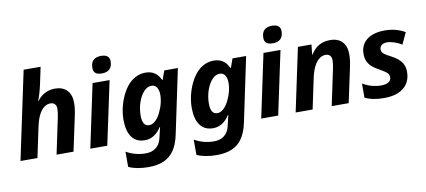

<svg xmlns="http://www.w3.org/2000/svg" viewBox="-84 -1077 3620 1633"><g transform="rotate(-10 1726.0 -261.0)"><path d="M180.2 -759.8H326.7L295.9 -614.3Q278.3 -533.7 255.9 -477.1H259.8Q288.6 -515.6 327.6 -535.6Q366.7 -555.7 414.1 -555.7Q480 -555.7 517.1 -517.1Q554.2 -478.5 554.2 -409.7Q554.2 -362.3 542 -304.7L477.1 0H330.6L396.5 -312.5Q405.3 -353 405.3 -383.8Q405.3 -410.2 391.6 -424.3Q377.9 -438.5 354 -438.5Q326.7 -438.5 302.5 -421.6Q278.3 -404.8 260.3 -373.5Q235.8 -332 220.2 -258.8L165.5 0H19Z M737.8 -546.4H884.8L768.6 0H622.1ZM758.3 -672.4Q758.3 -716.3 781 -739Q803.7 -761.7 848.1 -761.7Q884.8 -761.7 903.1 -746.8Q921.4 -731.9 921.4 -703.1Q921.4 -658.7 898.7 -636Q876 -613.3 832 -613.3Q793.9 -613.3 776.1 -627.9Q758.3 -642.6 758.3 -672.4Z M912.1 208V76.7Q989.7 121.1 1081.1 121.1Q1133.8 121.1 1168.5 94.5Q1203.1 67.9 1215.3 18.1L1238.3 -78.1H1234.4Q1206.5 -34.7 1170.9 -12.5Q1135.3 9.8 1093.3 9.8Q1019.5 9.8 981 -42.2Q942.4 -94.2 942.4 -192.9Q942.4 -252 958.7 -313.7Q975.1 -375.5 1004.4 -427.2Q1033.7 -479 1070.3 -509.3Q1127 -555.7 1195.8 -555.7Q1241.7 -555.7 1273.4 -534.7Q1305.2 -513.7 1325.7 -469.2H1329.6L1356.9 -546.4H1474.6L1357.4 10.7Q1340.3 90.8 1305.9 141.4Q1271.5 191.9 1216.8 216.1Q1162.1 240.2 1084 240.2Q1032.2 240.2 988.3 231.9Q944.3 223.6 912.1 208ZM1257.8 -216.3Q1272.5 -247.1 1280.3 -282.5Q1288.1 -317.9 1288.1 -347.2Q1288.1 -388.7 1272.2 -412.8Q1256.3 -437 1226.6 -437Q1191.4 -437 1161.4 -405.5Q1131.3 -374 1111.8 -319.3Q1092.3 -263.2 1092.3 -201.7Q1092.3 -109.9 1150.9 -109.9Q1180.7 -109.9 1209.2 -138.4Q1237.8 -167 1257.8 -216.3Z M1501.5 208V76.7Q1579.1 121.1 1670.4 121.1Q1723.1 121.1 1757.8 94.5Q1792.5 67.9 1804.7 18.1L1827.6 -78.1H1823.7Q1795.9 -34.7 1760.3 -12.5Q1724.6 9.8 1682.6 9.8Q1608.9 9.8 1570.3 -42.2Q1531.7 -94.2 1531.7 -192.9Q1531.7 -252 1548.1 -313.7Q1564.5 -375.5 1593.8 -427.2Q1623 -479 1659.7 -509.3Q1716.3 -555.7 1785.2 -555.7Q1831.1 -555.7 1862.8 -534.7Q1894.5 -513.7 1915 -469.2H1918.9L1946.3 -546.4H2064L1946.8 10.7Q1929.7 90.8 1895.3 141.4Q1860.8 191.9 1806.2 216.1Q1751.5 240.2 1673.3 240.2Q1621.6 240.2 1577.6 231.9Q1533.7 223.6 1501.5 208ZM1847.2 -216.3Q1861.8 -247.1 1869.6 -282.5Q1877.4 -317.9 1877.4 -347.2Q1877.4 -388.7 1861.6 -412.8Q1845.7 -437 1815.9 -437Q1780.8 -437 1750.7 -405.5Q1720.7 -374 1701.2 -319.3Q1681.6 -263.2 1681.6 -201.7Q1681.6 -109.9 1740.2 -109.9Q1770 -109.9 1798.6 -138.4Q1827.1 -167 1847.2 -216.3Z M2213.9 -546.4H2360.8L2244.6 0H2098.1ZM2234.4 -672.4Q2234.4 -716.3 2257.1 -739Q2279.8 -761.7 2324.2 -761.7Q2360.8 -761.7 2379.2 -746.8Q2397.5 -731.9 2397.5 -703.1Q2397.5 -658.7 2374.8 -636Q2352.1 -613.3 2308.1 -613.3Q2270 -613.3 2252.2 -627.9Q2234.4 -642.6 2234.4 -672.4Z M2511.2 -546.4H2628.4L2619.1 -460H2622.6Q2653.3 -509.8 2693.8 -532.7Q2734.4 -555.7 2790.5 -555.7Q2857.4 -555.7 2894 -517.1Q2930.7 -478.5 2930.7 -409.7Q2930.7 -362.3 2918.5 -304.7L2853.5 0H2707L2772.9 -312.5Q2781.7 -353 2781.7 -383.8Q2781.7 -410.2 2768.1 -424.3Q2754.4 -438.5 2730.5 -438.5Q2704.1 -438.5 2680.9 -422.6Q2657.7 -406.7 2639.2 -377Q2612.8 -335.4 2596.7 -258.8L2542 0H2395.5Z M2993.7 -22.9V-144.5Q3035.2 -121.1 3073.7 -110.6Q3112.3 -100.1 3150.9 -100.1Q3193.8 -100.1 3216.6 -114.7Q3239.3 -129.4 3239.3 -156.2Q3239.3 -180.2 3220.7 -196.8Q3208 -209 3156.7 -238.3Q3100.1 -268.6 3075.2 -303.7Q3062 -322.3 3056.2 -343.5Q3050.3 -364.7 3050.3 -390.6Q3050.3 -441.9 3075.4 -479Q3100.6 -516.1 3148.2 -535.9Q3195.8 -555.7 3261.7 -555.7Q3360.4 -555.7 3436.5 -510.3L3390.1 -411.1Q3357.4 -430.7 3323.7 -441.7Q3290 -452.6 3263.2 -452.6Q3233.4 -452.6 3216.6 -439.2Q3199.7 -425.8 3199.7 -401.4Q3199.7 -388.7 3205.1 -379.4Q3210.4 -370.1 3222.2 -361.3Q3238.8 -348.6 3274.4 -330.6Q3312.5 -310.5 3335.4 -291.3Q3358.4 -272 3371.1 -249Q3388.7 -217.8 3388.7 -177.7Q3388.7 -118.7 3361.8 -76.7Q3335 -34.7 3283.7 -12.5Q3232.4 9.8 3160.2 9.8Q3058.6 9.8 2993.7 -22.9Z"/></g></svg>

Font: Viking Open Sans
Style: Bold Italic
Weight: 700
Italic angle: -12°
Foundry: Ascender Corporation
Version: Version 2.000